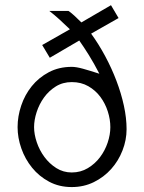

<svg xmlns="http://www.w3.org/2000/svg" viewBox="-20 -741 564 751"><path d="M145 -564.9 253.4 -626.5Q232.9 -646.5 212.4 -665Q191.9 -683.6 172.9 -698.2H248Q259.3 -690.4 271.2 -679.4Q283.2 -668.5 298.3 -653.3L414.1 -720.7L443.8 -670.4L336.4 -609.4Q366.2 -568.4 391.6 -521Q417 -473.6 435.5 -424.8Q454.1 -376 464.6 -327.6Q475.1 -279.3 475.1 -235.8Q475.1 -193.4 459.2 -152.6Q443.4 -111.8 414.8 -79.8Q386.2 -47.9 346.9 -28.6Q307.6 -9.3 260.7 -9.3Q211.4 -9.3 172.1 -30.3Q132.8 -51.3 105.5 -85Q78.1 -118.7 63.5 -160.4Q48.8 -202.1 48.8 -243.7Q48.8 -286.1 63 -328.1Q77.1 -370.1 104.2 -403.8Q131.3 -437.5 170.9 -458.5Q210.4 -479.5 260.7 -479.5Q277.8 -479.5 304.4 -472.2Q331.1 -464.8 368.7 -452.6Q347.2 -494.1 327.4 -525.9Q307.6 -557.6 290 -582.5L174.8 -515.1ZM411.6 -243.7Q411.6 -273.9 401.6 -305.2Q391.6 -336.4 372.6 -362.1Q353.5 -387.7 325.4 -403.8Q297.4 -419.9 260.7 -419.9Q225.6 -419.9 198.2 -402.8Q170.9 -385.7 152.1 -359.6Q133.3 -333.5 123.3 -302.5Q113.3 -271.5 113.3 -243.7Q113.3 -215.8 123.8 -184.6Q134.3 -153.3 153.8 -127Q173.3 -100.6 200.4 -83.5Q227.5 -66.4 260.7 -66.4Q295.4 -66.4 323.5 -83.3Q351.6 -100.1 371.1 -126Q390.6 -151.9 401.1 -183.1Q411.6 -214.4 411.6 -243.7Z"/></svg>

Font: SengPathom
Style: Regular
Weight: 400
Designer: John M. Durdin
Foundry: Lao Script for Windows
Version: Version 1.300